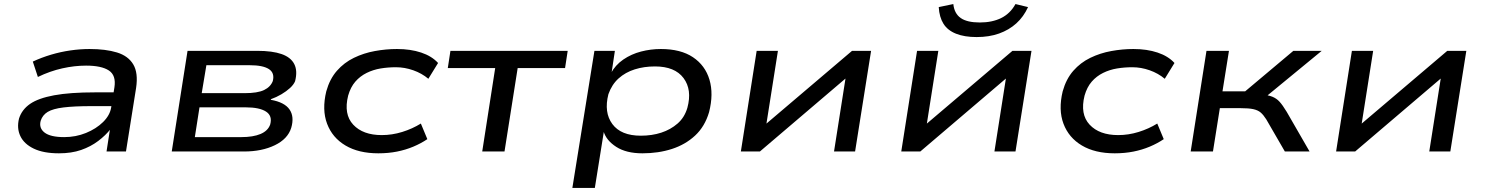

<svg xmlns="http://www.w3.org/2000/svg" viewBox="-20 -748 7334 948"><path d="M271 9Q195 9 147 -14Q99 -37 80.5 -76Q62 -115 74 -163Q88 -207 128.5 -235Q169 -263 247 -277.5Q325 -292 450 -292H562L552 -224H432Q346 -224 293.5 -217.5Q241 -211 215.5 -195.5Q190 -180 181 -152Q171 -116 200 -93.5Q229 -71 297 -71Q354 -71 404.5 -91.5Q455 -112 489 -145.5Q523 -179 529 -218L545 -317Q554 -376 517.5 -400Q481 -424 405 -424Q348 -424 287.5 -410.5Q227 -397 167 -368L142 -444Q185 -464 232 -478Q279 -492 327.5 -499Q376 -506 422 -506Q502 -506 557.5 -489Q613 -472 638 -430Q663 -388 652 -314L602 0H506L523 -110L526 -111Q502 -80 465 -52Q428 -24 380.5 -7.5Q333 9 271 9Z M828 0 906 -497H1250Q1325 -497 1370.5 -481Q1416 -465 1433 -431.5Q1450 -398 1437 -347Q1430 -330 1412 -313.5Q1394 -297 1369.5 -282.5Q1345 -268 1317 -258L1318 -255Q1385 -243 1409.5 -207.5Q1434 -172 1418 -117Q1401 -62 1337 -31Q1273 0 1185 0ZM942 -71H1171Q1230 -71 1266.5 -86.5Q1303 -102 1314 -133Q1326 -176 1293.5 -197Q1261 -218 1193 -218H965ZM976 -288H1187Q1252 -288 1284 -303.5Q1316 -319 1327 -348Q1337 -388 1307.5 -407Q1278 -426 1213 -426H999Z M1848 9Q1751 9 1686 -29.5Q1621 -68 1595 -137Q1569 -206 1591 -297Q1608 -358 1643.5 -398.5Q1679 -439 1727.5 -462.5Q1776 -486 1831 -496Q1886 -506 1940 -506Q2007 -506 2059.5 -488.5Q2112 -471 2143 -437L2095 -359Q2063 -386 2020.5 -401Q1978 -416 1935 -416Q1896 -416 1859.5 -410Q1823 -404 1790.5 -388Q1758 -372 1734.5 -345Q1711 -318 1699 -276Q1676 -184 1724 -132.5Q1772 -81 1865 -81Q1916 -81 1966 -96.5Q2016 -112 2058 -138L2090 -61Q2059 -40 2021 -24Q1983 -8 1940 0.5Q1897 9 1848 9Z M2361 0 2425 -412H2191L2204 -497H2783L2770 -412H2536L2471 0Z M2806 180 2915 -497H3016L2999 -384H2995Q3018 -427 3057.5 -454Q3097 -481 3145 -493.5Q3193 -506 3243 -506Q3341 -506 3401.5 -465.5Q3462 -425 3483 -354.5Q3504 -284 3481 -194Q3460 -123 3412 -78.5Q3364 -34 3297.5 -12.5Q3231 9 3152 9Q3072 9 3022.5 -23Q2973 -55 2960 -100L2962 -101L2917 180ZM3144 -78Q3199 -78 3245 -93Q3291 -108 3325.5 -138Q3360 -168 3374 -216Q3398 -305 3355 -362.5Q3312 -420 3214 -420Q3160 -420 3114 -405.5Q3068 -391 3034.5 -361Q3001 -331 2984 -283Q2961 -193 3003.5 -135.5Q3046 -78 3144 -78Z M3638 0 3716 -497H3821L3763 -129H3754L4187 -497H4281L4202 0H4098L4156 -369H4165L3732 0Z M4430 0 4508 -497H4613L4555 -129H4546L4979 -497H5073L4994 0H4890L4948 -369H4957L4524 0ZM4802 -565Q4742 -565 4700.5 -581.5Q4659 -598 4638.5 -630.5Q4618 -663 4615 -713L4687 -728Q4692 -681 4723.5 -659Q4755 -637 4818 -637Q4879 -637 4923.5 -659Q4968 -681 4994 -728L5056 -713Q5034 -665 4998 -632.5Q4962 -600 4913 -582.5Q4864 -565 4802 -565Z M5484 9Q5387 9 5322 -29.5Q5257 -68 5231 -137Q5205 -206 5227 -297Q5244 -358 5279.5 -398.5Q5315 -439 5363.5 -462.5Q5412 -486 5467 -496Q5522 -506 5576 -506Q5643 -506 5695.5 -488.5Q5748 -471 5779 -437L5731 -359Q5699 -386 5656.5 -401Q5614 -416 5571 -416Q5532 -416 5495.5 -410Q5459 -404 5426.5 -388Q5394 -372 5370.5 -345Q5347 -318 5335 -276Q5312 -184 5360 -132.5Q5408 -81 5501 -81Q5552 -81 5602 -96.5Q5652 -112 5694 -138L5726 -61Q5695 -40 5657 -24Q5619 -8 5576 0.5Q5533 9 5484 9Z M5859 0 5937 -497H6048L6016 -297H6128L6366 -497H6506L6208 -252L6202 -283Q6241 -279 6262 -270.5Q6283 -262 6298 -245.5Q6313 -229 6333 -196L6446 0H6324L6232 -159Q6218 -181 6204.5 -192.5Q6191 -204 6168.5 -209Q6146 -214 6105 -214H6003L5969 0Z M6577 0 6655 -497H6760L6702 -129H6693L7126 -497H7220L7141 0H7037L7095 -369H7104L6671 0Z"/></svg>

Font: Nunito Sans 7pt Expanded Medium
Style: Italic
Weight: 500
Width: 7
Italic angle: -9°
Designer: Vernon Adams
Foundry: Vernon Adams
Version: Version 3.101;gftools[0.9.27]